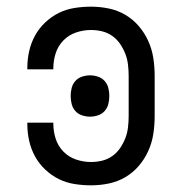

<svg xmlns="http://www.w3.org/2000/svg" viewBox="-20 -548 540 576"><path d="M253 8Q228 8 203 4Q178 0 156 -11Q134 -22 115.5 -39.5Q97 -57 85 -79Q73 -101 67.5 -125.5Q62 -150 62 -175V-180H140V-177Q140 -154 147 -132Q154 -110 170 -93.5Q186 -77 208 -69.5Q230 -62 253 -62Q270 -62 286.5 -66Q303 -70 317 -80Q331 -90 340.5 -104Q350 -118 356 -133.5Q362 -149 364 -166Q366 -183 366 -200V-320Q366 -337 364 -354Q362 -371 356 -386.5Q350 -402 340.5 -416Q331 -430 317 -440Q303 -450 286.5 -454Q270 -458 253 -458Q230 -458 208 -450.5Q186 -443 170 -426.5Q154 -410 147 -388Q140 -366 140 -343V-340H62V-345Q62 -370 67.5 -394.5Q73 -419 85 -441Q97 -463 115.5 -480.5Q134 -498 156 -509Q178 -520 203 -524Q228 -528 253 -528Q280 -528 306.5 -522.5Q333 -517 356 -503.5Q379 -490 396.5 -469.5Q414 -449 425 -424.5Q436 -400 440 -373.5Q444 -347 444 -320V-200Q444 -173 440 -146.5Q436 -120 425 -95.5Q414 -71 396.5 -50.5Q379 -30 356 -16.5Q333 -3 306.5 2.5Q280 8 253 8ZM250 -198Q238 -198 226 -202Q214 -206 206 -215Q198 -224 195 -236Q192 -248 192 -260Q192 -272 195 -284Q198 -296 206 -305Q214 -314 226 -318Q238 -322 250 -322Q262 -322 274 -318Q286 -314 294 -305Q302 -296 305 -284Q308 -272 308 -260Q308 -248 305 -236Q302 -224 294 -215Q286 -206 274 -202Q262 -198 250 -198Z"/></svg>

Font: Moesevka
Style: Regular
Weight: 400
Monospace: yes
Designer: Belleve Invis
Foundry: Belleve Invis
Version: Version 32.5.0; ttfautohint (v1.8.4)